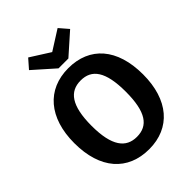

<svg xmlns="http://www.w3.org/2000/svg" viewBox="-282 -1152 1310 1310"><g transform="rotate(-45 373.0 -496.5)"><path d="M516 -1010 374 -920 232 -1010 175 -945 326 -811H421L572 -945ZM374 -765C168 -765 41 -618 41 -374C41 -124 168 17 374 17C579 17 705 -129 705 -374C705 -624 579 -765 374 -765ZM374 -646C481 -646 538 -569 538 -374C538 -178 481 -102 374 -102C270 -102 208 -178 208 -374C208 -569 268 -646 374 -646Z"/></g></svg>

Font: Glow Sans SC Normal
Style: Bold
Weight: 700
Designer: Ryoko NISHIZUKA (kana, bopomofo & ideographs); Paul D. Hunt (Latin, Greek & Cyrillic); Sandoll Communications, Soo-young
Version: Version 0.93